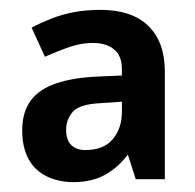

<svg xmlns="http://www.w3.org/2000/svg" viewBox="-20 -742 396 389"><path d="M184 -722Q247 -722 280.5 -689.5Q314 -657 314 -597V-379H255L239 -429Q220 -403 193 -388Q166 -373 129 -373Q99 -373 75 -384.5Q51 -396 38 -419.5Q25 -443 25 -478Q25 -515 42.5 -538.5Q60 -562 95 -573.5Q130 -585 180 -587L227 -589V-602Q227 -629 211 -642Q195 -655 168 -655Q145 -655 121.5 -647Q98 -639 71 -627L44 -686Q63 -696 84.5 -704.5Q106 -713 130.5 -717.5Q155 -722 184 -722ZM184 -533Q141 -531 127.5 -515.5Q114 -500 114 -479Q114 -458 124.5 -448Q135 -438 153 -438Q190 -438 208.5 -460Q227 -482 227 -516V-536Z"/></svg>

Font: Noto Sans Display SemiBold
Style: Regular
Weight: 600
Designer: Monotype Design Team
Foundry: Monotype Imaging Inc.
Version: Version 2.003